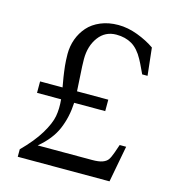

<svg xmlns="http://www.w3.org/2000/svg" viewBox="-107 -805 814 895"><g transform="rotate(15 300.0 -357.5)"><path d="M240.2 -520Q240.2 -490.7 243.9 -436.8Q247.6 -382.8 248 -366.2H398.9V-311H249Q245.6 -241.2 220.9 -183.1Q196.3 -125 136.2 -75.2H398.9Q431.2 -75.2 448.7 -81.8Q466.3 -88.4 474.4 -99.9Q482.4 -111.3 491.2 -136.2L504.9 -175.8H536.1L502.9 0H60.1V-36.1Q116.7 -92.8 146.7 -142.6Q176.8 -192.4 183.6 -229.2Q190.4 -266.1 186 -311H69.8V-366.2H178.2Q177.7 -370.1 174.3 -388.7Q170.9 -407.2 169.9 -414.3Q168.9 -421.4 166.5 -438.2Q164.1 -455.1 163.1 -466.1Q162.1 -477.1 161.1 -492.7Q160.2 -508.3 160.2 -522.9Q160.2 -561 172.6 -595.2Q185.1 -629.4 208.7 -656.2Q232.4 -683.1 270.3 -699Q308.1 -714.8 355 -714.8Q400.9 -714.8 448.7 -696.8Q496.6 -678.7 532.2 -653.8L546.9 -521H521Q517.1 -528.8 511 -542.2Q504.9 -555.7 499.5 -566.4Q494.1 -577.1 488.8 -586.9Q464.8 -631.3 432.9 -650.1Q400.9 -668.9 357.9 -668.9Q303.7 -668.9 272 -626Q240.2 -583 240.2 -520Z"/></g></svg>

Font: LT Superior Serif
Style: Regular
Weight: 400
Designer: Daniel Lyons
Foundry: LyonsType
Version: Version 2.120;FEAKit 1.0